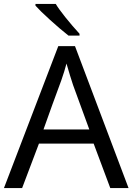

<svg xmlns="http://www.w3.org/2000/svg" viewBox="-20 -950 670 970"><path d="M537.1 0 453.1 -224.6H176.8L91.8 0H0L274.4 -716.8H358.9L629.4 0ZM431.2 -295.9 349.1 -520.5Q335.9 -559.6 315.9 -628.9Q306.2 -591.3 290 -544.9Q243.7 -420.4 199.7 -295.9ZM159.2 -921.4V-930.2H261.7Q274.9 -907.2 309.3 -864Q343.8 -820.8 381.8 -779.3V-770H326.2Q282.7 -804.2 232.7 -849.6Q182.6 -895 159.2 -921.4Z"/></svg>

Font: Viking Open Sans
Style: Regular
Weight: 400
Foundry: Ascender Corporation
Version: Version 2.001